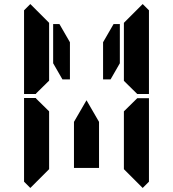

<svg xmlns="http://www.w3.org/2000/svg" viewBox="-20 -975 856 950"><path d="M161 -515 157 -510H99V-924L130 -955L223 -862V-698V-590V-576ZM223 -144V-138L130 -45L99 -76V-490H157L161 -485L223 -424V-384V-302ZM655 -485 659 -489H717V-76L686 -45L593 -138V-144V-302V-396V-424ZM490 -766 542 -856H573V-662L527 -582H490ZM686 -955 717 -924V-510H659L655 -514L593 -575V-586V-698V-856V-862ZM470 -269V-144H346V-269V-372L408 -479L470 -372ZM243 -662V-856H274L326 -766V-582H289Z"/></svg>

Font: DSEG14 Classic
Style: Bold
Weight: 700
Designer: Keshikan(Twitter:@keshinomi_88pro)
Version: Version 0.46